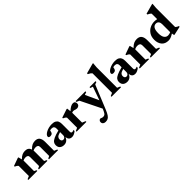

<svg xmlns="http://www.w3.org/2000/svg" viewBox="241 -2082 3719 3719"><g transform="rotate(-45 2100.5 -223.0)"><path d="M499 -300V-43L546.5 -20V0H313V-20L361 -43V-287.5Q361 -319.5 343.8 -333.8Q326.5 -348 294 -348Q252.5 -348 223 -331V-43L270.5 -20V0H23.5V-20L84.5 -46.5V-323.5Q63.5 -352 19 -369.5V-387.5L180.5 -445.5H197L216.5 -369.5Q264.5 -416.5 300 -431Q335.5 -445.5 375 -445.5Q421.5 -445.5 449.8 -425Q478 -404.5 490 -366.5Q539 -415.5 575 -430.5Q611 -445.5 651.5 -445.5Q715.5 -445.5 745.5 -406.2Q775.5 -367 775.5 -290V-46.5L837.5 -20V0H590V-20L637.5 -43V-287.5Q637.5 -319.5 620 -333.8Q602.5 -348 570.5 -348Q527.5 -348 497.5 -330Q499 -316 499 -300Z M1215 13Q1167.5 13 1145 -12.2Q1122.5 -37.5 1119 -78.5Q1102.5 -33 1070 -10Q1037.5 13 995 13Q941.5 13 907.8 -15.2Q874 -43.5 874 -101.5Q874 -136.5 893.5 -164.5Q913 -192.5 964.8 -217Q1016.5 -241.5 1113.5 -266V-323.5Q1113.5 -352 1097.2 -369.2Q1081 -386.5 1046 -386.5Q1023 -386.5 1000.5 -379.5Q996 -352.5 991.2 -338.2Q986.5 -324 979.5 -317Q961 -296 926.5 -296Q881 -296 881 -327.5Q881 -348.5 900 -369.2Q919 -390 951.2 -407Q983.5 -424 1023.2 -434Q1063 -444 1104.5 -444Q1161.5 -444 1193.5 -426.5Q1225.5 -409 1238.5 -378Q1251.5 -347 1251.5 -306.5V-91.5Q1251.5 -54 1283 -54Q1304.5 -54 1327 -68V-36.5Q1300.5 -14 1270.8 -0.5Q1241 13 1215 13ZM1006.5 -131.5Q1006.5 -99.5 1020.5 -85Q1034.5 -70.5 1057 -70.5Q1080.5 -70.5 1097 -89Q1113.5 -107.5 1113.5 -133V-221Q1047 -202.5 1026.8 -181Q1006.5 -159.5 1006.5 -131.5Z M1682.5 -440.5Q1714.5 -440.5 1728 -423Q1741.5 -405.5 1741.5 -381Q1741.5 -346 1719.5 -328.8Q1697.5 -311.5 1671 -311.5Q1650.5 -311.5 1637.8 -315.8Q1625 -320 1613.5 -324.5Q1602 -329 1585.5 -329Q1564.5 -329 1545 -319.5V-49L1614 -20V0H1345.5V-20L1406.5 -46.5V-323.5Q1394.5 -340 1378.5 -350.5Q1362.5 -361 1341 -369.5V-387.5L1515.5 -445.5H1532L1542.5 -363.5Q1622.5 -440.5 1682.5 -440.5Z M1878.5 265Q1846 265 1825 247.8Q1804 230.5 1804 199.5Q1804 174.5 1819 160Q1834 145.5 1847.5 145.5Q1861 145.5 1875.5 153.8Q1890 162 1916 162Q1940 162 1958 149Q1976 136 1996.5 93L2019.5 42.5L1809 -385L1750 -410.5V-432.5H2018.5V-409.5L1962.5 -390.5L2088 -117.5L2185 -392.5L2132.5 -409.5V-432.5H2296.5V-409.5L2247.5 -391L2046.5 99.5Q2018.5 167.5 1994 203.2Q1969.5 239 1942.2 252Q1915 265 1878.5 265Z M2501.5 -46.5 2563 -20V0H2302V-20L2363 -46.5V-581.5Q2351 -596.5 2333.8 -608.8Q2316.5 -621 2287.5 -634V-656L2494.5 -712.5H2510.5L2501.5 -606Z M2946 13Q2898.5 13 2876 -12.2Q2853.5 -37.5 2850 -78.5Q2833.5 -33 2801 -10Q2768.5 13 2726 13Q2672.5 13 2638.8 -15.2Q2605 -43.5 2605 -101.5Q2605 -136.5 2624.5 -164.5Q2644 -192.5 2695.8 -217Q2747.5 -241.5 2844.5 -266V-323.5Q2844.5 -352 2828.2 -369.2Q2812 -386.5 2777 -386.5Q2754 -386.5 2731.5 -379.5Q2727 -352.5 2722.2 -338.2Q2717.5 -324 2710.5 -317Q2692 -296 2657.5 -296Q2612 -296 2612 -327.5Q2612 -348.5 2631 -369.2Q2650 -390 2682.2 -407Q2714.5 -424 2754.2 -434Q2794 -444 2835.5 -444Q2892.5 -444 2924.5 -426.5Q2956.5 -409 2969.5 -378Q2982.5 -347 2982.5 -306.5V-91.5Q2982.5 -54 3014 -54Q3035.5 -54 3058 -68V-36.5Q3031.5 -14 3001.8 -0.5Q2972 13 2946 13ZM2737.5 -131.5Q2737.5 -99.5 2751.5 -85Q2765.5 -70.5 2788 -70.5Q2811.5 -70.5 2828 -89Q2844.5 -107.5 2844.5 -133V-221Q2778 -202.5 2757.8 -181Q2737.5 -159.5 2737.5 -131.5Z M3375.5 -20 3429 -43V-279.5Q3429 -345 3356 -345Q3332 -345 3311.5 -339.5Q3291 -334 3276 -324.5V-43L3329.5 -20V0H3076.5V-20L3137.5 -46.5V-323.5Q3116.5 -352 3072 -369.5V-387.5L3233.5 -445.5H3250L3270.5 -365.5Q3321 -414.5 3358.2 -430Q3395.5 -445.5 3437.5 -445.5Q3503.5 -445.5 3535.5 -405.2Q3567.5 -365 3567.5 -281V-46.5L3629.5 -20V0H3375.5Z M4005 12.5 3996 -38.5Q3946 -8 3915.2 2.5Q3884.5 13 3855.5 13Q3763 13 3715 -44.8Q3667 -102.5 3667 -194Q3667 -276 3703.2 -332.2Q3739.5 -388.5 3797 -417Q3854.5 -445.5 3918 -445.5Q3955.5 -445.5 3990.5 -437.5V-586.5Q3979 -601.5 3962.5 -612.5Q3946 -623.5 3919.5 -636V-657.5L4121.5 -712.5H4137.5L4129 -605.5V-84Q4152.5 -58.5 4194 -44.5V-25.5L4021 12.5ZM3990.5 -302Q3990.5 -342 3970.5 -368.5Q3950.5 -395 3911.5 -395Q3864.5 -395 3838.2 -354.8Q3812 -314.5 3812 -227.5Q3812 -144.5 3840.8 -104.2Q3869.5 -64 3918 -64Q3935.5 -64 3954 -68Q3972.5 -72 3990.5 -80.5Z"/></g></svg>

Font: Newsreader 16pt
Style: Bold
Weight: 700
Designer: Hugues Gentile
Foundry: Production Type
Version: Version 1.003; ttfautohint (v1.8.3)